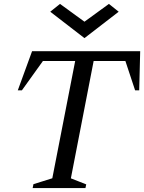

<svg xmlns="http://www.w3.org/2000/svg" viewBox="-20 -962 737 982"><path d="M147 0 151 -20 266 -56 244 -32 368 -668 382 -650H182L211 -666L92 -500H71L144 -700H697L692 -500H671L616 -666L639 -650H441L464 -676L339 -32L327 -56L421 -19L417 0ZM412 -767 237 -902 287 -942 412 -851 537 -942 587 -902Z"/></svg>

Font: Wittgenstein
Style: Italic
Weight: 400
Italic angle: -11°
Designer: Jörg Drees
Foundry: Jörg Drees
Version: Version 1.500